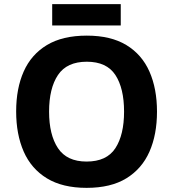

<svg xmlns="http://www.w3.org/2000/svg" viewBox="-20 -897 836 927"><path d="M738 -358Q738 -247 701.5 -164.5Q665 -82 590 -36Q515 10 398 10Q282 10 206.5 -36Q131 -82 94.5 -165Q58 -248 58 -359Q58 -470 94.5 -552Q131 -634 206.5 -679.5Q282 -725 399 -725Q515 -725 590 -679.5Q665 -634 701.5 -551.5Q738 -469 738 -358ZM217 -358Q217 -246 260 -181.5Q303 -117 398 -117Q495 -117 537 -181.5Q579 -246 579 -358Q579 -471 537 -535Q495 -599 399 -599Q303 -599 260 -535Q217 -471 217 -358ZM563 -877V-774H232V-877Z"/></svg>

Font: Noto Sans Tai Tham
Style: Bold
Weight: 700
Designer: Monotype Design Team 2013. Revised by David WIlliams 2020
Foundry: Monotype Imaging Inc.
Version: Version 2.002; ttfautohint (v1.8.4.7-5d5b)